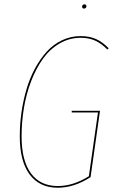

<svg xmlns="http://www.w3.org/2000/svg" viewBox="-20 -857 533 886"><path d="M368.2 -817.4Q358.9 -817.4 358.9 -826.7Q358.9 -831.1 361.8 -834Q364.7 -836.9 369.1 -836.9Q378.9 -836.9 378.9 -828.1Q378.9 -823.7 375.7 -820.6Q372.6 -817.4 368.2 -817.4ZM352.1 -690.4Q392.6 -690.4 423.1 -676.8Q453.6 -663.1 481.4 -634.3L475.6 -628.4Q448.2 -656.2 419.4 -669.4Q390.6 -682.6 352.1 -682.6Q299.8 -682.6 254.6 -656.2Q209.5 -629.9 177.7 -585.2Q146 -540.5 123.5 -481.9Q101.1 -423.3 90.3 -358.6Q79.6 -293.9 79.6 -227.5Q79.6 -115.7 122.8 -57.1Q166 1.5 246.6 1.5Q318.4 1.5 390.1 -43.9L432.1 -337.9H311V-345.7H441.4L397.9 -39.6Q322.3 9.3 246.1 9.3Q162.6 9.3 116.9 -51.8Q71.3 -112.8 71.3 -228Q71.3 -284.2 79.3 -339.6Q87.4 -395 102.8 -446.8Q118.2 -498.5 142.3 -542.7Q166.5 -586.9 196.8 -619.9Q227.1 -652.8 267.1 -671.6Q307.1 -690.4 352.1 -690.4Z"/></svg>

Font: Fira Sans Compressed Eight
Style: Italic
Weight: 100
Width: 3
Italic angle: -8°
Designer: Carrois Corporate & Edenspiekermann AG
Foundry: Carrois Corporate GbR & Edenspiekermann AG
Version: Version 4.203;PS 004.203;hotconv 1.0.88;makeotf.lib2.5.64775